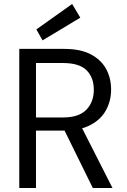

<svg xmlns="http://www.w3.org/2000/svg" viewBox="-20 -946 637 966"><path d="M77 0V-700H303Q385 -700 437 -672.5Q489 -645 514 -599Q539 -553 539 -495Q539 -439 513.5 -392Q488 -345 435 -317Q382 -289 299 -289H161V0ZM447 0 293 -313H387L546 0ZM161 -355H297Q377 -355 414.5 -394Q452 -433 452 -494Q452 -556 415.5 -592.5Q379 -629 296 -629H161ZM194 -743 163 -798 343 -926 384 -857Z"/></svg>

Font: DM Sans 10pt
Style: Regular
Weight: 400
Version: Version 4.004;gftools[0.9.30]